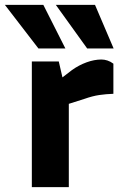

<svg xmlns="http://www.w3.org/2000/svg" viewBox="-67 -764 497 784"><path d="M63 0V-513H173L188 -448L227 -478Q255 -498 286.5 -509.5Q318 -521 347 -521Q359 -521 371.5 -517Q384 -513 396 -504V-381Q366 -380 338.5 -376Q311 -372 277 -360L214 -340V0ZM90 -566 -47 -744H110L200 -566ZM289 -566 161 -744H321L397 -566Z"/></svg>

Font: REM SemiBold
Style: Regular
Weight: 600
Designer: Octavio Pardo
Foundry: Ashler Design
Version: Version 1.005;gftools[0.9.28]